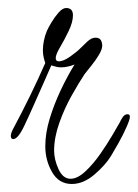

<svg xmlns="http://www.w3.org/2000/svg" viewBox="-20 -409 344 479"><path d="M159 50Q127 50 110 20.5Q93 -9 93 -44Q93 -77 104 -113Q115 -149 131.5 -184Q148 -219 166 -248Q148 -241 132 -241Q124 -241 118 -243Q112 -245 108 -246Q103 -234 90.5 -206Q78 -178 64.5 -147.5Q51 -117 41 -96Q25 -62 13 -62Q7 -62 7 -70Q7 -76 12 -86Q35 -129 55.5 -171Q76 -213 93 -252Q91 -257 89 -265.5Q87 -274 87 -284Q87 -295 89.5 -307.5Q92 -320 97 -332Q100 -339 108 -352.5Q116 -366 126 -377.5Q136 -389 145 -389Q162 -389 162 -371Q162 -354 151.5 -332Q141 -310 130 -291.5Q119 -273 119 -264Q119 -256 127 -256Q138 -256 154.5 -267.5Q171 -279 181 -289Q186 -294 197 -304.5Q208 -315 218 -315Q228 -315 231.5 -309Q235 -303 235 -295Q235 -286 227 -272.5Q219 -259 208.5 -246Q198 -233 191 -224Q177 -203 159 -171Q141 -139 128 -102.5Q115 -66 115 -33Q115 -11 126 13Q137 37 156 37Q173 37 192.5 19Q212 1 229.5 -24Q247 -49 260.5 -72Q274 -95 279 -104Q281 -109 286 -116.5Q291 -124 298 -124Q304 -124 304 -118Q304 -113 301.5 -106.5Q299 -100 297 -95Q288 -74 275 -51Q262 -28 257 -20Q243 3 215.5 26.5Q188 50 159 50Z"/></svg>

Font: Inspiration
Style: Regular
Weight: 400
Designer: Robert E. Leuschke
Foundry: Robert E. Leuschke
Version: Version 2.010; ttfautohint (v1.8.3)